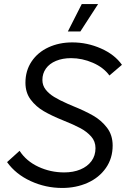

<svg xmlns="http://www.w3.org/2000/svg" viewBox="-20 -920 632 951"><path d="M15 -117 77 -173Q110 -122 170 -94Q230 -66 298 -66Q343 -66 378 -80.5Q413 -95 433 -122Q453 -149 453 -186Q453 -220 431.5 -244Q410 -268 378.5 -285Q347 -302 292 -324Q235 -347 196.5 -369.5Q158 -392 132 -426.5Q106 -461 106 -510Q106 -570 136.5 -615.5Q167 -661 220 -685.5Q273 -710 338 -710Q412 -710 480 -680Q548 -650 584 -599L522 -546Q493 -586 440 -609Q387 -632 332 -632Q290 -632 257.5 -618.5Q225 -605 207.5 -580.5Q190 -556 190 -524Q190 -497 206 -476.5Q222 -456 248 -440Q274 -424 315 -406Q329 -400 343 -394Q402 -370 442 -347Q482 -324 510 -287.5Q538 -251 538 -199Q538 -136 504.5 -88Q471 -40 414 -14.5Q357 11 288 11Q206 11 132 -23Q58 -57 15 -117ZM378 -764H316L385 -900H466Z"/></svg>

Font: Fixel Italic Variable Display Thin
Style: Italic
Weight: 100
Italic angle: -10°
Designer: AlfaBravo + MacPaw
Foundry: Kyrylo Tkachov, Marchela Mozhyna, Serhii Makarenko, Maria Weinstein, Zakhar Kryvoshyya
Version: Version 1.210;Glyphs 3.2 (3217)